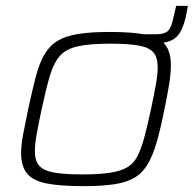

<svg xmlns="http://www.w3.org/2000/svg" viewBox="-20 -627 661 655"><path d="M440 -479 447 -510H508Q532 -510 544 -515.5Q556 -521 562 -535Q568 -549 573 -573L581 -607H621L616 -580Q610 -550 601.5 -530.5Q593 -511 581 -500Q569 -489 550 -484Q531 -479 503 -479ZM264 8Q184 8 137.5 -1.5Q91 -11 71.5 -36Q52 -61 52 -105Q52 -132 59 -169Q66 -206 76 -254Q90 -319 102 -365Q114 -411 131.5 -441Q149 -471 176 -487.5Q203 -504 246 -511Q289 -518 353 -518Q433 -518 479 -508.5Q525 -499 544 -474Q563 -449 563 -404Q563 -377 557 -339.5Q551 -302 541 -254Q528 -189 515 -143.5Q502 -98 484.5 -68Q467 -38 440 -21.5Q413 -5 370.5 1.5Q328 8 264 8ZM261 -32Q317 -32 354 -37.5Q391 -43 413.5 -56Q436 -69 449 -94.5Q462 -120 472.5 -159Q483 -198 495 -254Q505 -301 511.5 -337Q518 -373 518 -398Q518 -431 503.5 -448Q489 -465 454 -471.5Q419 -478 356 -478Q286 -478 245.5 -469Q205 -460 184 -436Q163 -412 150 -368Q137 -324 122 -254Q112 -207 105.5 -171.5Q99 -136 99 -111Q99 -79 113.5 -62Q128 -45 163.5 -38.5Q199 -32 261 -32Z"/></svg>

Font: Saira SemiExpanded ExtraLight
Style: Italic
Weight: 250
Width: 6
Italic angle: -12°
Designer: Hector Gatti with collaboration of the Omnibus-Type team
Foundry: Omnibus-Type
Version: Version 1.101